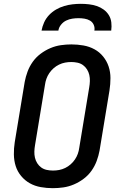

<svg xmlns="http://www.w3.org/2000/svg" viewBox="-20 -975 640 1003"><path d="M256 8Q224 8 193 2.5Q162 -3 136 -17.5Q110 -32 90.5 -55.5Q71 -79 62 -107.5Q53 -136 52.5 -168Q52 -200 57 -232L109 -547Q114 -574 124 -601Q134 -628 151 -652Q168 -676 192 -694Q216 -712 243 -723.5Q270 -735 298 -739Q326 -743 353 -743Q385 -743 416 -737.5Q447 -732 473.5 -717.5Q500 -703 519 -679.5Q538 -656 547.5 -627.5Q557 -599 557 -567Q557 -535 552 -503L500 -188Q495 -161 485 -134Q475 -107 458 -83Q441 -59 417 -41Q393 -23 366 -11.5Q339 0 311 4Q283 8 256 8ZM257 -84Q273 -84 289 -87Q305 -90 320.5 -97.5Q336 -105 349 -116.5Q362 -128 371.5 -142Q381 -156 386.5 -171.5Q392 -187 394 -203L446 -518Q449 -535 449.5 -551.5Q450 -568 446.5 -583.5Q443 -599 434.5 -612.5Q426 -626 413.5 -635Q401 -644 385 -647.5Q369 -651 352 -651Q336 -651 320 -648Q304 -645 288.5 -637.5Q273 -630 260 -618.5Q247 -607 237.5 -593Q228 -579 222.5 -563.5Q217 -548 215 -532L163 -217Q160 -200 159.5 -183.5Q159 -167 162.5 -151.5Q166 -136 174.5 -122.5Q183 -109 195.5 -100Q208 -91 224 -87.5Q240 -84 257 -84ZM197 -815Q201 -837 210.5 -858Q220 -879 236 -896Q252 -913 272.5 -925Q293 -937 315 -943.5Q337 -950 359 -952.5Q381 -955 402 -955Q424 -955 445 -952.5Q466 -950 485.5 -943.5Q505 -937 521.5 -925Q538 -913 548.5 -896Q559 -879 561.5 -858Q564 -837 561 -815H473Q476 -831 469.5 -845.5Q463 -860 450 -867.5Q437 -875 421.5 -877.5Q406 -880 390 -880Q374 -880 357.5 -877.5Q341 -875 325.5 -867.5Q310 -860 298.5 -845.5Q287 -831 285 -815Z"/></svg>

Font: Iosevka SS04 SmBd Ex Obl
Style: Regular
Weight: 600
Width: 7
Italic angle: -9°
Monospace: yes
Designer: Belleve Invis
Foundry: Belleve Invis
Version: Version 19.0.0; ttfautohint (v1.8.4)